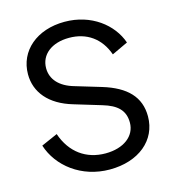

<svg xmlns="http://www.w3.org/2000/svg" viewBox="-113 -850 859 956"><g transform="rotate(-15 316.5 -372.5)"><path d="M336 12C190 12 77 -77 41 -190C41 -190 125 -227 125 -227C160 -125 237 -71 336 -71C430 -71 492 -119 492 -188C492 -251 456 -285 382 -307C382 -307 243 -349 243 -349C124 -384 64 -459 64 -551C64 -672 164 -757 307 -757C444 -757 547 -676 581 -577C581 -577 498 -538 498 -538C467 -626 399 -674 308 -674C218 -674 159 -627 159 -557C159 -500 198 -456 271 -435C271 -435 404 -395 404 -395C526 -358 587 -295 587 -195C587 -72 485 12 336 12Z"/></g></svg>

Font: Preevio_Regular
Style: Regular
Weight: 500
Designer: Gumpita Rahayu
Foundry: Tokotype Studio
Version: ""